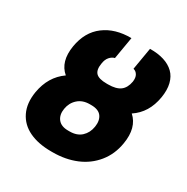

<svg xmlns="http://www.w3.org/2000/svg" viewBox="-173 -910 1042 1069"><g transform="rotate(30 348.0 -375.0)"><path d="M384.9 -471.6Q437.1 -471.6 463.4 -491.5Q489.7 -511.4 497.2 -554Q501.1 -581.7 491.1 -598Q481.2 -614.3 464.5 -617.9L488.6 -759.9Q539.8 -760.7 578.7 -748.4Q617.5 -736.2 642.9 -711.5Q668.3 -686.8 677.9 -647.9Q687.5 -609 679 -558.2Q661.2 -450.6 580.6 -397.4Q643.5 -340.9 625 -231.5Q612.6 -155.5 567.8 -100.5Q523.1 -45.5 456 -17.8Q388.8 9.9 306.8 9.9H296.9Q214.1 9.9 155.9 -17.8Q97.7 -45.5 71 -100.5Q44.4 -155.5 56.8 -231.5Q75.3 -340.6 156.6 -397.4Q93 -451 110.8 -558.2Q127.5 -657.7 196.2 -709.3Q264.9 -761 369.3 -759.9L345.2 -617.9Q328.1 -614.3 313.7 -598Q299.4 -581.7 295.5 -554Q288 -510.7 306.5 -491.1Q324.9 -471.6 376.4 -471.6ZM362.2 -325.3H352.3Q306.8 -325.3 277.5 -299Q248.2 -272.7 241.5 -231.5Q234.7 -190.3 255.3 -164.1Q275.9 -137.8 321 -137.8H331Q377.8 -137.8 405.7 -163.7Q433.6 -189.6 440.3 -231.5Q447.1 -273.4 428.1 -299.4Q409.1 -325.3 362.2 -325.3Z"/></g></svg>

Font: Karasuma Gothic
Style: Italic
Weight: 900
Italic angle: -9.39999°
Designer: Rasmus Andersson / Ryoko Nishizuka
Foundry: Genbu
Version: Version 1.00